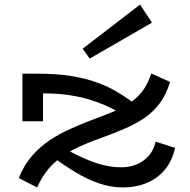

<svg xmlns="http://www.w3.org/2000/svg" viewBox="-20 -805 829 839"><path d="M641 -484 723 -447Q707 -393 679 -355Q651 -317 612.5 -290.5Q574 -264 526.5 -243.5Q479 -223 424 -203Q358 -180 305 -153.5Q252 -127 211.5 -88Q171 -49 142 14L62 -27Q85 -84 120.5 -124.5Q156 -165 198.5 -193Q241 -221 287 -241.5Q333 -262 377 -279Q426 -297 467.5 -314Q509 -331 543 -352.5Q577 -374 601.5 -405.5Q626 -437 641 -484ZM516 14Q463 14 410.5 -4.5Q358 -23 305.5 -55Q253 -87 197 -129L227 -177Q305 -129 375.5 -101.5Q446 -74 509 -74Q568 -74 608.5 -104.5Q649 -135 660 -186L745 -159Q733 -104 702 -65.5Q671 -27 623.5 -6.5Q576 14 516 14ZM78 -275V-483H145Q227 -483 290 -473Q353 -463 404 -444.5Q455 -426 499 -399Q543 -372 586 -339L537 -294Q502 -315 464 -333.5Q426 -352 381.5 -366.5Q337 -381 284.5 -389Q232 -397 168 -397V-275ZM372 -549 341 -592 592 -785 644 -706Z"/></svg>

Font: BioRhyme SemiExpanded
Style: Regular
Weight: 400
Width: 6
Designer: Aoife Mooney
Foundry: Aoife Mooney Type
Version: Version 1.600;gftools[0.9.33]